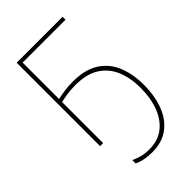

<svg xmlns="http://www.w3.org/2000/svg" viewBox="-281 -813 1162 1162"><g transform="rotate(-45 300.0 -232.0)"><path d="M300 250Q229 250 181 226V198Q210 211 237.5 218Q265 225 301 225Q374 225 424 186.5Q474 148 500 80Q526 12 526 -76Q526 -160 499 -225.5Q472 -291 413.5 -329Q355 -367 259 -367Q215 -367 181.5 -361.5Q148 -356 129 -351V0H103V-714H496V-689H129V-377Q150 -382 185 -387.5Q220 -393 262 -393Q367 -393 431 -351.5Q495 -310 524 -238.5Q553 -167 553 -76Q553 21 524.5 94.5Q496 168 440 209Q384 250 300 250Z"/></g></svg>

Font: Noto Sans Mono Thin
Style: Regular
Weight: 100
Designer: Monotype Design Team
Foundry: Monotype Imaging Inc.
Version: Version 2.014